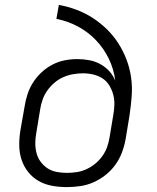

<svg xmlns="http://www.w3.org/2000/svg" viewBox="-20 -755 640 783"><path d="M252 8Q221 8 191.5 2.5Q162 -3 137.5 -17Q113 -31 95 -53.5Q77 -76 68 -103.5Q59 -131 58.5 -161Q58 -191 63 -222L80 -319Q84 -345 92 -370Q100 -395 114.5 -418Q129 -441 149.5 -460Q170 -479 194 -491.5Q218 -504 244 -509Q270 -514 295 -514Q320 -514 344 -509.5Q368 -505 389 -493.5Q410 -482 425.5 -465Q441 -448 450 -426Q444 -474 423.5 -516Q403 -558 371.5 -591Q340 -624 298.5 -646.5Q257 -669 210 -678L220 -735Q258 -728 293.5 -714.5Q329 -701 359.5 -681Q390 -661 416.5 -635Q443 -609 462.5 -578.5Q482 -548 495.5 -513Q509 -478 514.5 -440Q520 -402 517 -362.5Q514 -323 508 -283L492 -186Q487 -159 477 -132.5Q467 -106 450 -82.5Q433 -59 410 -41Q387 -23 361 -11.5Q335 0 307 4Q279 8 252 8ZM252 -50Q272 -50 292.5 -53Q313 -56 332.5 -65Q352 -74 368.5 -87.5Q385 -101 397.5 -118.5Q410 -136 417 -156Q424 -176 427 -196L442 -286Q446 -308 446.5 -329Q447 -350 441.5 -370Q436 -390 425.5 -407Q415 -424 398.5 -435Q382 -446 361 -451Q340 -456 319 -456Q299 -456 278.5 -452.5Q258 -449 238.5 -440.5Q219 -432 202.5 -418Q186 -404 173.5 -386.5Q161 -369 154 -349.5Q147 -330 144 -310L128 -213Q124 -192 124 -171Q124 -150 129 -130.5Q134 -111 146 -95Q158 -79 174 -68.5Q190 -58 210.5 -54Q231 -50 252 -50Z"/></svg>

Font: Iosevka Aile Light
Style: Italic
Weight: 300
Italic angle: -9°
Designer: Belleve Invis
Foundry: Belleve Invis
Version: Version 31.1.0; ttfautohint (v1.8.4)